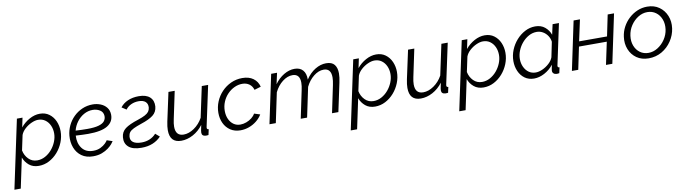

<svg xmlns="http://www.w3.org/2000/svg" viewBox="-69 -1171 7240 2025"><g transform="rotate(-10 3550.5 -159.0)"><path d="M120 -521H180L159 -420Q199 -469 254.5 -499.5Q310 -530 366 -530Q424 -530 465.5 -499.5Q507 -469 529 -419Q551 -369 551 -311Q551 -250 528 -192.5Q505 -135 465 -89.5Q425 -44 373 -17Q321 10 262 10Q200 10 159 -24Q118 -58 100 -108L32 213H-36ZM256 -50Q301 -50 341.5 -72Q382 -94 413 -130.5Q444 -167 462 -211.5Q480 -256 480 -300Q480 -347 462.5 -385.5Q445 -424 413 -447Q381 -470 337 -470Q305 -470 266 -452.5Q227 -435 194.5 -405.5Q162 -376 149 -341L115 -181Q126 -126 163.5 -88Q201 -50 256 -50Z M844 10Q771 10 722 -25Q673 -60 650.5 -118.5Q628 -177 634 -247Q639 -303 663 -354Q687 -405 727 -444.5Q767 -484 819.5 -507Q872 -530 933 -530Q976 -530 1015.5 -514.5Q1055 -499 1080 -467.5Q1105 -436 1106 -390Q1107 -314 1041 -273Q975 -232 833 -232Q802 -232 769.5 -233.5Q737 -235 700 -237Q695 -155 735.5 -101Q776 -47 855 -47Q900 -47 933.5 -63.5Q967 -80 987.5 -100.5Q1008 -121 1013 -132L1073 -112Q1068 -103 1052 -83.5Q1036 -64 1007.5 -42.5Q979 -21 938.5 -5.5Q898 10 844 10ZM922 -473Q872 -473 828 -448.5Q784 -424 752.5 -382Q721 -340 708 -289Q742 -287 772.5 -286Q803 -285 833 -285Q911 -285 955.5 -298Q1000 -311 1018 -334.5Q1036 -358 1035 -389Q1033 -431 999 -452Q965 -473 922 -473Z M1362 10Q1269 10 1225 -28.5Q1181 -67 1187 -133Q1192 -190 1236 -223.5Q1280 -257 1377 -288Q1425 -304 1453 -319Q1481 -334 1494 -351.5Q1507 -369 1510 -394Q1513 -435 1488.5 -457Q1464 -479 1416 -479Q1372 -479 1335 -462Q1298 -445 1276 -414L1227 -446Q1257 -486 1308.5 -508.5Q1360 -531 1426 -531Q1505 -531 1544.5 -494.5Q1584 -458 1580 -394Q1575 -335 1531.5 -301.5Q1488 -268 1402 -240Q1349 -222 1318 -207Q1287 -192 1273.5 -174.5Q1260 -157 1257 -131Q1252 -89 1282 -67Q1312 -45 1374 -45Q1420 -45 1460 -62Q1500 -79 1528 -111L1572 -73Q1536 -34 1483.5 -12Q1431 10 1362 10Z M1788 10Q1666 10 1666 -124Q1666 -162 1677 -215L1743 -521H1810L1748 -227Q1738 -182 1738 -149Q1738 -50 1824 -50Q1880 -50 1937 -89Q1994 -128 2030 -193L2100 -521H2168L2077 -96Q2076 -90 2075 -85Q2074 -80 2074 -77Q2074 -61 2093 -60L2080 0Q2071 1 2064.5 1.5Q2058 2 2052 2Q2009 0 2009 -37Q2009 -44 2011 -59Q2013 -74 2023 -118Q1977 -57 1914.5 -23.5Q1852 10 1788 10Z M2423 10Q2360 10 2315 -20Q2270 -50 2246.5 -100Q2223 -150 2223 -211Q2223 -274 2247 -331.5Q2271 -389 2313.5 -433.5Q2356 -478 2412.5 -504Q2469 -530 2534 -530Q2606 -530 2651.5 -496.5Q2697 -463 2711 -406L2641 -385Q2629 -426 2598 -448Q2567 -470 2524 -470Q2480 -470 2438.5 -450.5Q2397 -431 2364 -396.5Q2331 -362 2312 -316.5Q2293 -271 2293 -220Q2293 -171 2310.5 -132.5Q2328 -94 2359 -72Q2390 -50 2431 -50Q2463 -50 2495.5 -62Q2528 -74 2554 -94.5Q2580 -115 2592 -139L2655 -119Q2633 -82 2596.5 -52.5Q2560 -23 2515 -6.5Q2470 10 2423 10Z M2843 -521H2906L2880 -403Q2922 -462 2979 -496Q3036 -530 3094 -530Q3152 -530 3183 -494.5Q3214 -459 3213 -394Q3257 -460 3314.5 -495Q3372 -530 3432 -530Q3494 -530 3521 -495.5Q3548 -461 3548 -402Q3548 -359 3536 -305L3471 0H3403L3464 -291Q3474 -338 3474 -372Q3474 -468 3395 -468Q3340 -468 3287.5 -426Q3235 -384 3203 -318L3136 0H3068L3129 -291Q3140 -339 3140 -374Q3140 -468 3061 -468Q3006 -468 2953.5 -427Q2901 -386 2868 -319L2801 0H2733Z M3722 -521H3782L3761 -420Q3801 -469 3856.5 -499.5Q3912 -530 3968 -530Q4026 -530 4067.5 -499.5Q4109 -469 4131 -419Q4153 -369 4153 -311Q4153 -250 4130 -192.5Q4107 -135 4067 -89.5Q4027 -44 3975 -17Q3923 10 3864 10Q3802 10 3761 -24Q3720 -58 3702 -108L3634 213H3566ZM3858 -50Q3903 -50 3943.5 -72Q3984 -94 4015 -130.5Q4046 -167 4064 -211.5Q4082 -256 4082 -300Q4082 -347 4064.5 -385.5Q4047 -424 4015 -447Q3983 -470 3939 -470Q3907 -470 3868 -452.5Q3829 -435 3796.5 -405.5Q3764 -376 3751 -341L3717 -181Q3728 -126 3765.5 -88Q3803 -50 3858 -50Z M4354 10Q4232 10 4232 -124Q4232 -162 4243 -215L4309 -521H4376L4314 -227Q4304 -182 4304 -149Q4304 -50 4390 -50Q4446 -50 4503 -89Q4560 -128 4596 -193L4666 -521H4734L4643 -96Q4642 -90 4641 -85Q4640 -80 4640 -77Q4640 -61 4659 -60L4646 0Q4637 1 4630.5 1.5Q4624 2 4618 2Q4575 0 4575 -37Q4575 -44 4577 -59Q4579 -74 4589 -118Q4543 -57 4480.5 -23.5Q4418 10 4354 10Z M4884 -521H4944L4923 -420Q4963 -469 5018.5 -499.5Q5074 -530 5130 -530Q5188 -530 5229.5 -499.5Q5271 -469 5293 -419Q5315 -369 5315 -311Q5315 -250 5292 -192.5Q5269 -135 5229 -89.5Q5189 -44 5137 -17Q5085 10 5026 10Q4964 10 4923 -24Q4882 -58 4864 -108L4796 213H4728ZM5020 -50Q5065 -50 5105.5 -72Q5146 -94 5177 -130.5Q5208 -167 5226 -211.5Q5244 -256 5244 -300Q5244 -347 5226.5 -385.5Q5209 -424 5177 -447Q5145 -470 5101 -470Q5069 -470 5030 -452.5Q4991 -435 4958.5 -405.5Q4926 -376 4913 -341L4879 -181Q4890 -126 4927.5 -88Q4965 -50 5020 -50Z M5567 10Q5509 10 5467.5 -20Q5426 -50 5404 -100Q5382 -150 5382 -208Q5382 -270 5405.5 -327.5Q5429 -385 5469.5 -430.5Q5510 -476 5562 -503Q5614 -530 5671 -530Q5734 -530 5775 -495.5Q5816 -461 5833 -412L5857 -521H5925L5833 -89Q5832 -86 5831.5 -82.5Q5831 -79 5831 -76Q5831 -61 5850 -60L5837 0Q5829 1 5822.5 2Q5816 3 5810 3Q5788 2 5776 -9Q5764 -20 5764 -37Q5764 -45 5766.5 -58Q5769 -71 5775 -101Q5735 -50 5678.5 -20Q5622 10 5567 10ZM5595 -50Q5628 -50 5667 -67.5Q5706 -85 5738.5 -114.5Q5771 -144 5784 -179L5817 -340Q5813 -375 5793 -405Q5773 -435 5742.5 -452.5Q5712 -470 5677 -470Q5632 -470 5592 -448Q5552 -426 5520.5 -389.5Q5489 -353 5471 -308Q5453 -263 5453 -218Q5453 -172 5471 -133.5Q5489 -95 5520.5 -72.5Q5552 -50 5595 -50Z M5972 0 6082 -521H6150L6101 -294H6400L6447 -521H6515L6405 0H6337L6388 -240H6090L6040 0Z M6794 10Q6719 10 6666 -27Q6613 -64 6588.5 -125.5Q6564 -187 6574 -259Q6581 -314 6607 -363Q6633 -412 6673.5 -449.5Q6714 -487 6764 -508.5Q6814 -530 6870 -530Q6945 -530 6998 -492.5Q7051 -455 7076 -393.5Q7101 -332 7091 -259Q7081 -187 7040 -125.5Q6999 -64 6935.5 -27Q6872 10 6794 10ZM6802 -47Q6853 -47 6900.5 -76.5Q6948 -106 6980.5 -154.5Q7013 -203 7021 -260Q7029 -319 7010.5 -367.5Q6992 -416 6953 -444.5Q6914 -473 6862 -473Q6810 -473 6763.5 -444Q6717 -415 6684.5 -366.5Q6652 -318 6644 -258Q6636 -199 6654.5 -151Q6673 -103 6711.5 -75Q6750 -47 6802 -47Z"/></g></svg>

Font: Raleway
Style: Italic
Weight: 400
Italic angle: -12°
Designer: Matt McInerney, Pablo Impallari, Rodrigo Fuenzalida
Foundry: Matt McInerney, Pablo Impallari, Rodrigo Fuenzalida
Version: Version 4.026